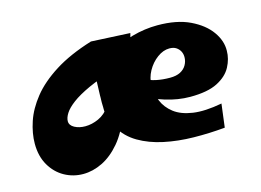

<svg xmlns="http://www.w3.org/2000/svg" viewBox="-74 -591 1024 754"><g transform="rotate(-15 438.5 -213.5)"><path d="M181 34Q140 34 105 14.5Q70 -5 48.5 -42Q27 -79 27 -130Q27 -172 42.5 -218.5Q58 -265 94 -310Q130 -355 191.5 -394Q253 -433 344 -461L406 -330Q338 -311 293.5 -290.5Q249 -270 223 -250.5Q197 -231 186 -213.5Q175 -196 175 -182Q175 -165 193.5 -155Q212 -145 237 -145Q264 -145 291.5 -157.5Q319 -170 338 -198Q357 -226 357 -272L416 -299Q411 -210 388.5 -147Q366 -84 332 -44Q298 -4 259 15Q220 34 181 34ZM325 -148Q324 -167 323.5 -192.5Q323 -218 323.5 -247Q324 -276 325.5 -306.5Q327 -337 329.5 -366Q332 -395 335.5 -419.5Q339 -444 344 -461L502 -453Q488 -400 475.5 -350Q463 -300 454.5 -259.5Q446 -219 441 -192ZM764 2Q700 8 636.5 7Q573 6 516.5 -6Q460 -18 416.5 -43.5Q373 -69 348 -112Q323 -155 323 -219Q323 -279 348 -323Q373 -367 415 -396.5Q457 -426 508.5 -440.5Q560 -455 612 -455Q691 -455 744 -429.5Q797 -404 824 -366Q851 -328 850 -288Q850 -255 833 -223Q816 -191 776 -170.5Q736 -150 665 -150Q640 -150 615 -154Q590 -158 565.5 -165.5Q541 -173 518 -183.5Q495 -194 475 -207L504 -266Q526 -254 551.5 -248.5Q577 -243 608 -243Q633 -243 649.5 -251.5Q666 -260 674.5 -275Q683 -290 683 -307Q683 -320 677.5 -330.5Q672 -341 661.5 -348Q651 -355 634 -355Q609 -355 584.5 -337Q560 -319 544.5 -291Q529 -263 529 -232Q529 -199 541.5 -168.5Q554 -138 582.5 -116Q611 -94 658.5 -87Q706 -80 776 -93Z"/></g></svg>

Font: Marhey
Style: Bold
Weight: 700
Designer: Nur Syamsi & Bustanul Arifin
Foundry: Namelatype
Version: Version 1.000